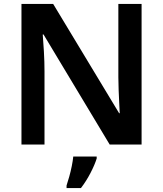

<svg xmlns="http://www.w3.org/2000/svg" viewBox="-20 -734 828 975"><path d="M699 0H537L201 -559H197Q200 -524 203 -471.5Q206 -419 206 -370V0H89V-714H250L585 -159H588Q587 -178 585.5 -209.5Q584 -241 582.5 -276.5Q581 -312 581 -341V-714H699ZM471 71Q461 103 439.5 144.5Q418 186 391 221H318V208Q324 190 331.5 163.5Q339 137 344.5 109.5Q350 82 352 61H471Z"/></svg>

Font: Noto Sans Cherokee SemiBold
Style: Regular
Weight: 600
Designer: Monotype Design Team
Foundry: Monotype Imaging Inc.
Version: Version 2.001; ttfautohint (v1.8.4.7-5d5b)